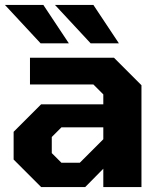

<svg xmlns="http://www.w3.org/2000/svg" viewBox="-20 -755 654 775"><path d="M144 -580 0 -735H155L258 -580ZM346 -580 202 -735H357L460 -580ZM146 0 35 -111V-223L146 -334H397V-374L357 -414H101V-522H440L551 -411V0H397V-74L324 0ZM228 -98H302L397 -193V-241H228L189 -202V-137Z"/></svg>

Font: Tomorrow SemiBold
Style: Regular
Weight: 600
Designer: Tony de Marco, Monica Rizzolli
Foundry: Just in Type
Version: Version 2.002